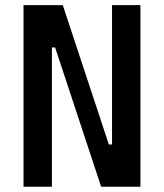

<svg xmlns="http://www.w3.org/2000/svg" viewBox="-20 -713 626 733"><path d="M366.2 0 190.4 -531.7H143.1V-693.4H219.7L395.5 -161.6H422.4V0ZM69.8 0V-693.4H178.2V0ZM407.7 0V-693.4H516.1V0Z"/></svg>

Font: Cascadia Mono Medium
Style: Regular
Weight: 500
Monospace: yes
Designer: Aaron Bell
Foundry: Saja Typeworks
Version: Version 2407.024